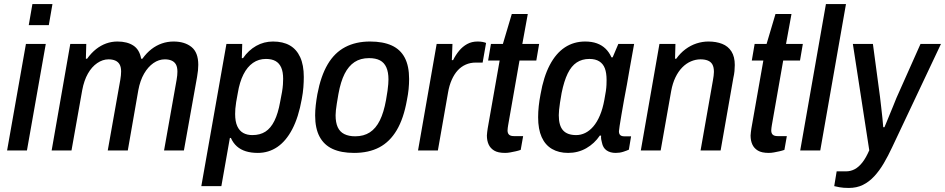

<svg xmlns="http://www.w3.org/2000/svg" viewBox="-20 -743 4666 948"><path d="M122 -619 140 -723H239L221 -619ZM15 0 108 -526H206L113 0Z M235 0 327 -526H406L404 -453H410Q431 -482 454.5 -500.5Q478 -519 504.5 -528.5Q531 -538 560 -538Q608 -538 638.5 -518Q669 -498 677 -453H683Q704 -482 728 -500.5Q752 -519 779.5 -528.5Q807 -538 837 -538Q892 -538 925.5 -511Q959 -484 959 -423Q959 -410 957.5 -395Q956 -380 953 -363L888 0H790L852 -349Q854 -361 855 -370.5Q856 -380 856 -389Q856 -412 848.5 -425Q841 -438 827 -444Q813 -450 794 -450Q764 -450 737.5 -431.5Q711 -413 691.5 -379.5Q672 -346 663 -298L611 0H512L574 -349Q576 -361 577 -371Q578 -381 578 -390Q578 -412 570.5 -425Q563 -438 549 -444Q535 -450 516 -450Q487 -450 460 -431.5Q433 -413 414 -379.5Q395 -346 386 -298L333 0Z M974 176 1098 -526H1176L1174 -456H1180Q1207 -495 1245 -516.5Q1283 -538 1328 -538Q1377 -538 1410.5 -519Q1444 -500 1462 -461Q1480 -422 1480 -363Q1480 -340 1478 -312.5Q1476 -285 1470 -254Q1454 -164 1423 -105Q1392 -46 1349 -17Q1306 12 1253 12Q1220 12 1194 4Q1168 -4 1149.5 -20.5Q1131 -37 1120 -62H1115L1073 176ZM1226 -76Q1264 -76 1290.5 -93Q1317 -110 1335 -146.5Q1353 -183 1363 -239Q1369 -268 1372.5 -289Q1376 -310 1377 -326Q1378 -342 1378 -354Q1378 -388 1368.5 -409.5Q1359 -431 1340.5 -441.5Q1322 -452 1293 -452Q1257 -452 1229 -432.5Q1201 -413 1182 -375.5Q1163 -338 1154 -283Q1149 -257 1146 -238.5Q1143 -220 1142 -206Q1141 -192 1141 -180Q1141 -143 1151.5 -120Q1162 -97 1181 -86.5Q1200 -76 1226 -76Z M1728 12Q1665 12 1622.5 -7.5Q1580 -27 1558 -68Q1536 -109 1536 -173Q1536 -197 1539 -223.5Q1542 -250 1547 -278Q1564 -368 1598 -425.5Q1632 -483 1684.5 -510.5Q1737 -538 1807 -538Q1871 -538 1914 -518.5Q1957 -499 1978.5 -458Q2000 -417 2000 -353Q2000 -329 1997.5 -303Q1995 -277 1989 -248Q1973 -158 1939 -100.5Q1905 -43 1853 -15.5Q1801 12 1728 12ZM1734 -70Q1776 -70 1806 -89.5Q1836 -109 1855.5 -148.5Q1875 -188 1886 -249Q1891 -277 1893.5 -295.5Q1896 -314 1897 -327.5Q1898 -341 1898 -351Q1898 -387 1887.5 -410.5Q1877 -434 1856 -445Q1835 -456 1802 -456Q1760 -456 1730.5 -436.5Q1701 -417 1681.5 -378.5Q1662 -340 1651 -279Q1646 -251 1643 -231.5Q1640 -212 1638.5 -198.5Q1637 -185 1637 -174Q1637 -138 1647.5 -115Q1658 -92 1680 -81Q1702 -70 1734 -70Z M2044 0 2136 -526H2214L2211 -446H2217Q2230 -472 2247 -492.5Q2264 -513 2286.5 -525.5Q2309 -538 2338 -538Q2352 -538 2362.5 -536Q2373 -534 2380 -531L2363 -434H2329Q2302 -434 2279.5 -424Q2257 -414 2240 -395.5Q2223 -377 2210.5 -349Q2198 -321 2192 -285L2142 0Z M2474 12Q2439 12 2420 0.5Q2401 -11 2392.5 -30Q2384 -49 2384 -74Q2384 -82 2385.5 -91Q2387 -100 2388 -109L2447 -444H2390L2404 -526H2463L2507 -674H2586L2559 -526H2642L2628 -444H2545L2489 -125Q2488 -121 2487 -111.5Q2486 -102 2486 -99Q2486 -85 2493.5 -78Q2501 -71 2517 -71H2563L2551 -3Q2540 1 2526.5 4Q2513 7 2499.5 9.5Q2486 12 2474 12Z M2785 12Q2739 12 2705.5 -7.5Q2672 -27 2654.5 -66Q2637 -105 2637 -164Q2637 -191 2640 -219Q2643 -247 2649 -278Q2664 -364 2694.5 -422Q2725 -480 2769 -509Q2813 -538 2869 -538Q2902 -538 2927 -529Q2952 -520 2970 -502.5Q2988 -485 2999 -460H3005L3033 -526H3111L3088 -398Q3083 -365 3075.5 -326Q3068 -287 3061 -248.5Q3054 -210 3048.5 -177Q3043 -144 3039.5 -122Q3036 -100 3036 -95Q3036 -82 3042.5 -76Q3049 -70 3062 -70H3096L3085 -4Q3074 1 3057 6.5Q3040 12 3020 12Q2993 12 2975 -0.5Q2957 -13 2952 -39Q2950 -46 2948.5 -54.5Q2947 -63 2948 -73L2942 -74Q2915 -34 2874.5 -11Q2834 12 2785 12ZM2825 -76Q2848 -76 2869.5 -86.5Q2891 -97 2909.5 -118.5Q2928 -140 2942 -173Q2956 -206 2964 -250Q2969 -276 2971.5 -293.5Q2974 -311 2974.5 -324.5Q2975 -338 2975 -348Q2975 -383 2966.5 -405.5Q2958 -428 2939 -440Q2920 -452 2890 -452Q2854 -452 2827.5 -434.5Q2801 -417 2783 -380Q2765 -343 2753 -284Q2748 -256 2745 -236Q2742 -216 2740.5 -201Q2739 -186 2739 -174Q2739 -123 2760 -99.5Q2781 -76 2825 -76Z M3144 0 3236 -526H3315L3313 -453H3319Q3339 -481 3364.5 -500Q3390 -519 3419 -528.5Q3448 -538 3478 -538Q3516 -538 3545.5 -526.5Q3575 -515 3591.5 -489Q3608 -463 3608 -422Q3608 -408 3606.5 -392Q3605 -376 3601 -359L3538 0H3439L3500 -346Q3502 -358 3503.5 -368.5Q3505 -379 3505 -388Q3505 -411 3497.5 -424.5Q3490 -438 3475 -444Q3460 -450 3439 -450Q3415 -450 3391.5 -440Q3368 -430 3348.5 -410Q3329 -390 3315 -361Q3301 -332 3294 -294L3242 0Z M3776 12Q3741 12 3722 0.5Q3703 -11 3694.5 -30Q3686 -49 3686 -74Q3686 -82 3687.5 -91Q3689 -100 3690 -109L3749 -444H3692L3706 -526H3765L3809 -674H3888L3861 -526H3944L3930 -444H3847L3791 -125Q3790 -121 3789 -111.5Q3788 -102 3788 -99Q3788 -85 3795.5 -78Q3803 -71 3819 -71H3865L3853 -3Q3842 1 3828.5 4Q3815 7 3801.5 9.5Q3788 12 3776 12Z M3931 0 4058 -723H4157L4030 0Z M4171 185Q4144 185 4125 181.5Q4106 178 4099 176L4111 103H4158Q4180 103 4200 92.5Q4220 82 4238 59Q4256 36 4272 -1L4191 -526H4290L4325 -265Q4328 -242 4331 -213.5Q4334 -185 4337 -159.5Q4340 -134 4341 -115H4347Q4352 -126 4358.5 -142.5Q4365 -159 4373 -178Q4381 -197 4389.5 -218Q4398 -239 4406 -259L4525 -526H4626L4385 -16Q4365 27 4343.5 63.5Q4322 100 4296.5 127.5Q4271 155 4240.5 170Q4210 185 4171 185Z"/></svg>

Font: Archivo SemiCondensed Medium
Style: Italic
Weight: 500
Width: 4
Italic angle: -10°
Designer: Hector Gatti
Foundry: Omnibus-Type
Version: Version 2.001